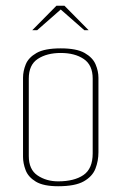

<svg xmlns="http://www.w3.org/2000/svg" viewBox="-20 -643 422 667"><path d="M182 4Q131 4 104.5 -12Q78 -28 69 -52Q60 -76 60 -98V-373Q60 -396 69.5 -419.5Q79 -443 107 -459Q135 -475 191 -475Q246 -475 274 -459Q302 -443 312 -419.5Q322 -396 322 -373V-114Q322 -84 311.5 -57Q301 -30 271 -13Q241 4 182 4ZM182 -13Q238 -13 270 -35Q302 -57 302 -110V-370Q302 -417 271 -438Q240 -459 191 -459Q143 -459 111.5 -438.5Q80 -418 80 -370V-101Q80 -54 110.5 -33.5Q141 -13 182 -13ZM92 -538 176 -623H204L288 -538H273L191 -610L109 -538Z"/></svg>

Font: Smooch Sans Thin Thin
Style: Regular
Weight: 250
Version: Version 1.010